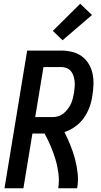

<svg xmlns="http://www.w3.org/2000/svg" viewBox="-20 -1005 540 1025"><path d="M4 0 125 -735H307Q337 -735 365.5 -728Q394 -721 416.5 -704.5Q439 -688 453.5 -664Q468 -640 474 -612Q480 -584 479 -554Q478 -524 473 -494Q469 -464 458 -433.5Q447 -403 428 -376Q409 -349 382 -329.5Q355 -310 324 -300Q341 -266 355.5 -230.5Q370 -195 380 -157.5Q390 -120 394.5 -80.5Q399 -41 392 0H291Q297 -40 292 -79Q287 -118 276 -154.5Q265 -191 250.5 -225Q236 -259 218 -292H153L105 0ZM168 -380H261Q276 -380 291 -384.5Q306 -389 318.5 -399Q331 -409 341 -422Q351 -435 358 -449.5Q365 -464 368.5 -479Q372 -494 375 -509Q377 -524 378.5 -539.5Q380 -555 378.5 -570Q377 -585 372.5 -599Q368 -613 359.5 -624Q351 -635 337 -641Q323 -647 308 -647H212ZM314 -790 262 -840 408 -985 471 -925Z"/></svg>

Font: Iosevka Term Curly SmBd Obl
Style: Regular
Weight: 600
Italic angle: -9°
Designer: Belleve Invis
Foundry: Belleve Invis
Version: Version 32.3.0